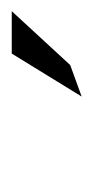

<svg xmlns="http://www.w3.org/2000/svg" viewBox="66 -858 162 335"><g transform="rotate(-90 147.5 -691.0)"><path d="M146 -630 201 -650 295 -752H221Z"/></g></svg>

Font: Charger Sport
Style: ExLitObl
Weight: 200
Designer: Jasper
Foundry: Cannot Into Space Fonts
Version: Version 1.1